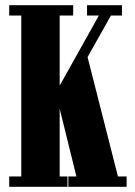

<svg xmlns="http://www.w3.org/2000/svg" viewBox="-20 -720 522 740"><path d="M15.5 0V-40H62V-660H15.5V-700H262V-660H210V-390L361 -660H315.5V-700H450V-660H407.5L317.5 -500L434.5 -40H468V0H243.5V-40H274.5L210 -301V-40H240V0Z"/></svg>

Font: Imbue 10pt Black
Style: Regular
Weight: 900
Designer: Tyler Finck
Foundry: Etcetera Type Company
Version: Version 1.102; ttfautohint (v1.8.3)